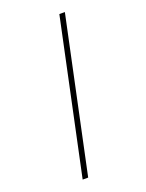

<svg xmlns="http://www.w3.org/2000/svg" viewBox="-173 -857 845 1112"><g transform="rotate(-20 250.0 -300.5)"><path d="M137 173 338 -774H372L171 173Z"/></g></svg>

Font: Xanh Mono
Style: Italic
Weight: 400
Italic angle: -12°
Monospace: yes
Designer: Lam Bao, Duy Dao
Foundry: Yellow Type Foundry
Version: Version 3.101; ttfautohint (v1.8.3)